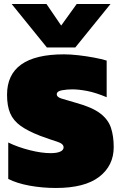

<svg xmlns="http://www.w3.org/2000/svg" viewBox="-20 -924 600 954"><path d="M213 -688 38 -904H211L284 -797L361 -904H529L354 -688ZM258 10Q190 10 127 -1.5Q64 -13 21 -35V-216Q68 -193 127 -178Q186 -163 232 -163Q262 -163 279 -170.5Q296 -178 296 -192Q296 -210 264 -220Q232 -230 180 -249Q118 -273 82 -299Q46 -325 30.5 -361.5Q15 -398 15 -453Q15 -654 298 -654Q330 -654 369.5 -649.5Q409 -645 446.5 -638Q484 -631 510 -623V-441Q455 -464 413 -472Q371 -480 339 -480Q314 -480 288 -475.5Q262 -471 262 -455Q262 -442 285 -434.5Q308 -427 358 -413Q438 -391 478 -360.5Q518 -330 531.5 -288.5Q545 -247 545 -193Q545 -101 473 -45.5Q401 10 258 10Z"/></svg>

Font: Boz Display
Style: Regular
Weight: 900
Version: Version 2.000; ttfautohint (v1.8.3)